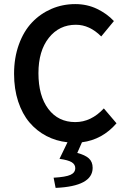

<svg xmlns="http://www.w3.org/2000/svg" viewBox="-20 -686 616 939"><path d="M252 232.9 242.2 183.1Q301.8 179.7 325 168.9Q348.1 158.2 348.1 136.2Q348.1 118.2 330.8 107.4Q313.5 96.7 271 90.8L310.1 9.8Q254.4 3.9 206.8 -21Q159.2 -45.9 124 -87.4Q88.9 -128.9 68.8 -189.9Q48.8 -251 48.8 -325.2Q48.8 -403.3 72.3 -468.3Q95.7 -533.2 136.5 -576.2Q177.2 -619.1 231.7 -642.6Q286.1 -666 348.1 -666Q405.8 -666 454.6 -642.6Q503.4 -619.1 537.1 -583L475.1 -507.8Q418 -564.9 351.1 -564.9Q269.5 -564.9 218.8 -501Q168 -437 168 -328.1Q168 -216.8 216.6 -152.8Q265.1 -88.9 348.1 -88.9Q425.8 -88.9 487.8 -155.8L549.8 -83Q480.5 -2.9 380.9 9.8L357.9 62Q396 71.8 414.6 88.6Q433.1 105.5 433.1 134.8Q433.1 225.1 252 232.9Z"/></svg>

Font: Toshiba Sans Medium
Style: Regular
Weight: 500
Designer: Paul D. Hunt
Foundry: Toshiba Corporation
Version: Version 2.020;PS 2.0;hotconv 1.0.86;makeotf.lib2.5.63406